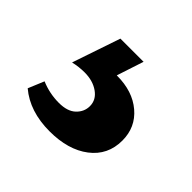

<svg xmlns="http://www.w3.org/2000/svg" viewBox="-79 -82 410 410"><g transform="rotate(45 126.5 123.5)"><path d="M233 151Q233 195 199 221Q165 247 109 247Q49 247 11 215L26 179Q52 190 80 190Q106 190 119 177.5Q132 165 132 148Q132 129 115 117Q98 105 73 105Q56 105 39 109L76 0H146L126 61H127Q174 61 203.5 86Q233 111 233 151Z"/></g></svg>

Font: Ysabeau Infant
Style: Bold
Weight: 700
Designer: Christian Thalmann (Catharsis Fonts)
Version: Version 0.003